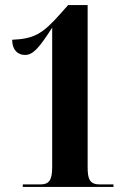

<svg xmlns="http://www.w3.org/2000/svg" viewBox="-20 -738 507 758"><path d="M70 0H428V-10H373C334 -10 326 -32 326 -77V-718H249L217 -682C146 -602 113 -585 28 -581C28 -541 50 -521 79 -521C111 -521 136 -551 186 -629V-77C186 -25 172 -10 140 -10H70Z"/></svg>

Font: Noto Serif Display ExtraCondensed ExtraBold
Style: Regular
Weight: 800
Width: 2
Designer: Monotype Design Team
Foundry: Monotype Imaging Inc.
Version: Version 2.009